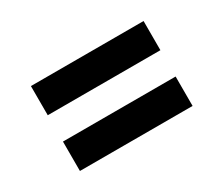

<svg xmlns="http://www.w3.org/2000/svg" viewBox="-72 -646 823 707"><g transform="rotate(-30 339.5 -292.5)"><path d="M100 -349H579V-473H100ZM100 -112H579V-237H100Z"/></g></svg>

Font: Wafeq
Style: Bold
Weight: 700
Designer: Rasmus Andersson & Azza Alameddine
Foundry: Google & TypeTogether
Version: Version 3.000;FEAKit 1.0